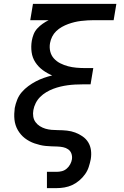

<svg xmlns="http://www.w3.org/2000/svg" viewBox="-20 -755 640 990"><path d="M222 215V131H272Q286 131 299.5 127.5Q313 124 324 114.5Q335 105 342 92Q349 79 351 66Q353 50 348 36.5Q343 23 331.5 15Q320 7 305.5 4Q291 1 275.5 0.5Q260 0 245 -0.5Q230 -1 215 -2.5Q200 -4 186 -7.5Q172 -11 158.5 -15.5Q145 -20 132 -27Q119 -34 108 -42.5Q97 -51 88 -61.5Q79 -72 72 -84Q65 -96 60.5 -110Q56 -124 54.5 -138.5Q53 -153 53.5 -168Q54 -183 56 -198Q60 -219 68.5 -240.5Q77 -262 92 -279.5Q107 -297 126 -311Q145 -325 165 -335.5Q185 -346 206.5 -353.5Q228 -361 249 -366Q223 -377 200.5 -393.5Q178 -410 162.5 -433.5Q147 -457 143 -486Q139 -515 144 -545Q147 -562 153.5 -578.5Q160 -595 172.5 -608.5Q185 -622 200 -632.5Q215 -643 231 -651H136L150 -735H580L566 -651H465Q449 -651 432 -650Q415 -649 398 -647Q381 -645 364.5 -641Q348 -637 331.5 -631Q315 -625 299 -616Q283 -607 270 -594.5Q257 -582 249 -566Q241 -550 238 -533Q234 -511 239 -490Q244 -469 258 -453.5Q272 -438 291 -428.5Q310 -419 330.5 -413.5Q351 -408 373.5 -406Q396 -404 418 -404H461L447 -320H404Q386 -320 367 -319Q348 -318 329.5 -315.5Q311 -313 292 -308.5Q273 -304 254.5 -297Q236 -290 218.5 -279.5Q201 -269 187 -255Q173 -241 164 -223Q155 -205 152 -187Q149 -170 151.5 -154Q154 -138 163 -125.5Q172 -113 185.5 -104.5Q199 -96 214 -91.5Q229 -87 246 -85.5Q263 -84 279 -84Q303 -84 325.5 -81.5Q348 -79 368 -71.5Q388 -64 406 -51.5Q424 -39 435 -21Q446 -3 449 19.5Q452 42 448 66Q444 86 437.5 106Q431 126 418.5 143.5Q406 161 389 175.5Q372 190 352.5 199Q333 208 312.5 211.5Q292 215 272 215Z"/></svg>

Font: Iosevka Custom Medium
Style: Italic
Weight: 500
Italic angle: -9°
Designer: Belleve Invis
Foundry: Belleve Invis
Version: Version 27.0.1